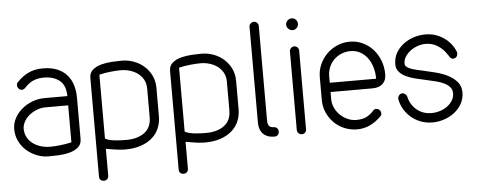

<svg xmlns="http://www.w3.org/2000/svg" viewBox="-56 -872 2990 1200"><g transform="rotate(-5 1439.0 -272.5)"><path d="M369 -365Q369 -393 361.5 -417Q354 -441 336.5 -458Q319 -475 291 -484.5Q263 -494 222 -493Q187 -491 161 -478.5Q135 -466 112 -440Q107 -435 101 -432Q95 -429 90 -429Q78 -429 69.5 -438.5Q61 -448 61 -459Q61 -471 66 -476Q100 -513 139.5 -532Q179 -551 230 -551Q283 -551 320.5 -535.5Q358 -520 382 -492.5Q406 -465 417 -428.5Q428 -392 428 -350V-92Q428 -57 405.5 -38.5Q383 -20 350.5 -11.5Q318 -3 282.5 -1.5Q247 0 220 0Q181 0 145 -14.5Q109 -29 81 -54Q53 -79 36.5 -113.5Q20 -148 20 -188Q20 -225 37.5 -257Q55 -289 83.5 -313Q112 -337 149 -351Q186 -365 226 -365ZM369 -307H226Q201 -307 176 -298Q151 -289 130 -273.5Q109 -258 95 -236Q81 -214 79 -188Q79 -155 92.5 -131Q106 -107 128 -91Q150 -75 178 -67Q206 -59 234 -59Q262 -59 298.5 -63Q335 -67 369 -75Z M870 -368Q870 -401 856.5 -425Q843 -449 821 -465Q799 -481 771.5 -489Q744 -497 716 -497Q687 -497 649.5 -493Q612 -489 580 -481V-80Q592 -73 609 -69Q626 -65 644.5 -63Q663 -61 681 -60.5Q699 -60 713 -60Q783 -60 826.5 -92Q870 -124 870 -189ZM928 -189Q928 -151 914 -116.5Q900 -82 871.5 -56.5Q843 -31 800 -16Q757 -1 700 -1Q659 -1 580 -16V152Q580 166 571.5 174Q563 182 552 182Q538 182 530 174.5Q522 167 522 154V-465Q522 -498 544 -516.5Q566 -535 598 -543.5Q630 -552 665 -554Q700 -556 726 -556Q766 -556 802.5 -542.5Q839 -529 867 -504Q895 -479 911.5 -444.5Q928 -410 928 -368Z M1370 -368Q1370 -401 1356.5 -425Q1343 -449 1321 -465Q1299 -481 1271.5 -489Q1244 -497 1216 -497Q1187 -497 1149.5 -493Q1112 -489 1080 -481V-80Q1092 -73 1109 -69Q1126 -65 1144.5 -63Q1163 -61 1181 -60.5Q1199 -60 1213 -60Q1283 -60 1326.5 -92Q1370 -124 1370 -189ZM1428 -189Q1428 -151 1414 -116.5Q1400 -82 1371.5 -56.5Q1343 -31 1300 -16Q1257 -1 1200 -1Q1159 -1 1080 -16V152Q1080 166 1071.5 174Q1063 182 1052 182Q1038 182 1030 174.5Q1022 167 1022 154V-465Q1022 -498 1044 -516.5Q1066 -535 1098 -543.5Q1130 -552 1165 -554Q1200 -556 1226 -556Q1266 -556 1302.5 -542.5Q1339 -529 1367 -504Q1395 -479 1411.5 -444.5Q1428 -410 1428 -368Z M1637 -59Q1650 -59 1658 -50.5Q1666 -42 1666 -29Q1666 -17 1658 -8.5Q1650 0 1637 0Q1609 0 1590.5 -8.5Q1572 -17 1561 -30.5Q1550 -44 1545.5 -60.5Q1541 -77 1541 -94V-698Q1541 -709 1550 -717.5Q1559 -726 1570 -726Q1582 -726 1590.5 -717.5Q1599 -709 1599 -698V-102Q1599 -59 1637 -59Z M1779 -522Q1779 -533 1787.5 -542Q1796 -551 1808 -551Q1822 -551 1829.5 -542Q1837 -533 1837 -522V-29Q1837 -17 1829.5 -8.5Q1822 0 1808 0Q1796 0 1787.5 -8.5Q1779 -17 1779 -29ZM1781.5 -664Q1770 -675 1770 -690Q1770 -705 1781.5 -716Q1793 -727 1808 -727Q1823 -727 1833.5 -716Q1844 -705 1844 -690Q1844 -675 1833.5 -664Q1823 -653 1808 -653Q1793 -653 1781.5 -664Z M2010 -305H2301Q2301 -344 2291 -377.5Q2281 -411 2262 -436.5Q2243 -462 2216 -476.5Q2189 -491 2156 -491Q2125 -491 2098 -479.5Q2071 -468 2051.5 -448.5Q2032 -429 2021 -402.5Q2010 -376 2010 -345ZM2265 -108Q2272 -117 2285 -117Q2297 -117 2305.5 -108Q2314 -99 2314 -87Q2314 -83 2313.5 -79Q2313 -75 2310 -72Q2241 0 2156 0Q2114 0 2076.5 -15.5Q2039 -31 2011.5 -58.5Q1984 -86 1967.5 -123Q1951 -160 1951 -202V-345Q1951 -387 1967.5 -424.5Q1984 -462 2011.5 -489.5Q2039 -517 2076.5 -533.5Q2114 -550 2156 -550Q2199 -550 2236 -533Q2273 -516 2300.5 -486Q2328 -456 2344 -415.5Q2360 -375 2360 -328Q2360 -289 2337 -268Q2314 -247 2274 -247H2010V-202Q2010 -174 2022 -148Q2034 -122 2054 -102.5Q2074 -83 2100.5 -71Q2127 -59 2156 -59Q2199 -59 2225.5 -75Q2252 -91 2265 -108Z M2819 -427Q2822 -412 2814.5 -400Q2807 -388 2791 -388Q2780 -388 2773 -397.5Q2766 -407 2759 -418Q2736 -453 2702.5 -474Q2669 -495 2628 -495Q2602 -495 2576.5 -486Q2551 -477 2531 -461.5Q2511 -446 2498.5 -426Q2486 -406 2486 -384Q2486 -372 2495 -364Q2504 -356 2519 -350Q2534 -344 2555 -339Q2576 -334 2600 -329Q2636 -321 2677 -310.5Q2718 -300 2752 -282.5Q2786 -265 2808.5 -238.5Q2831 -212 2831 -173Q2831 -133 2812.5 -101Q2794 -69 2765 -47Q2736 -25 2700 -13.5Q2664 -2 2629 -2Q2591 -2 2558 -14Q2525 -26 2498.5 -47.5Q2472 -69 2454 -98Q2436 -127 2429 -160Q2425 -176 2434 -188Q2443 -200 2457 -200Q2466 -200 2474.5 -192.5Q2483 -185 2485 -177Q2496 -126 2534.5 -93.5Q2573 -61 2628 -61Q2654 -61 2680 -69Q2706 -77 2726.5 -92Q2747 -107 2759.5 -127.5Q2772 -148 2772 -173Q2772 -196 2758.5 -211.5Q2745 -227 2722.5 -238Q2700 -249 2671 -256L2611 -270Q2578 -277 2545.5 -285Q2513 -293 2487 -305.5Q2461 -318 2444.5 -337Q2428 -356 2428 -384Q2428 -424 2446 -455.5Q2464 -487 2493 -509Q2522 -531 2558 -542.5Q2594 -554 2631 -554Q2694 -554 2745.5 -519Q2797 -484 2819 -427Z"/></g></svg>

Font: VDS
Style: Thin
Weight: 100
Width: 0
Designer: artmaker
Foundry: artmaker
Version: Version 1.000 2012 initial release